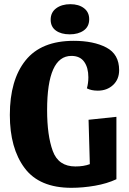

<svg xmlns="http://www.w3.org/2000/svg" viewBox="-20 -875 618 917"><path d="M205 -349Q205 -228 232 -154Q259 -80 340 -80Q380 -80 409 -91L403 -303L536 -317V-19Q491 2 433.5 12Q376 22 321 22Q168 22 97.5 -72.5Q27 -167 27 -326Q27 -493 102 -586.5Q177 -680 332 -680Q427 -680 488 -648Q549 -616 549 -540Q549 -496 520 -469Q491 -442 447 -442Q416 -442 395 -453Q402 -478 402 -506Q402 -552 382 -580Q362 -608 321 -608Q205 -608 205 -349ZM406 -783Q406 -748 380 -729.5Q354 -711 313 -711Q272 -711 247 -729Q222 -747 222 -781Q222 -816 248.5 -835.5Q275 -855 316 -855Q356 -855 381 -836Q406 -817 406 -783Z"/></svg>

Font: Sansita
Style: Bold
Weight: 700
Designer: Pablo Cosgaya
Foundry: Omnibus-Type
Version: Version 1.006